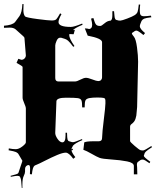

<svg xmlns="http://www.w3.org/2000/svg" viewBox="-22 -854 805 947"><path d="M523.4 -752Q532.2 -756.3 532.2 -778.8V-798.8H540.5Q541.5 -784.7 542.5 -777.3Q543.5 -770 543.7 -767.6Q543.9 -765.1 545.4 -762.5Q546.9 -759.8 547.1 -758.8Q547.4 -757.8 550 -756.6Q552.7 -755.4 553.5 -755.1Q554.2 -754.9 558.1 -754.2Q562 -753.4 563.2 -752.7Q564.5 -752 572.3 -752.4Q580.1 -752.9 606 -762.7Q631.8 -772.5 642.6 -779.5Q653.3 -786.6 656.5 -795.4Q659.7 -804.2 662.6 -832L669.4 -831.1Q667.5 -815.9 667.5 -800.5Q667.5 -785.2 672.1 -779.5Q676.8 -773.9 688.5 -773.9Q700.2 -773.9 722.2 -776.9L724.6 -769Q697.8 -765.6 689.2 -762Q680.7 -758.3 676.3 -751L669.4 -733.9Q667.5 -728 667.5 -725.1Q667.5 -711.9 693.4 -690.9L685.5 -681.2Q658.7 -703.1 651.1 -703.1Q643.6 -703.1 634.3 -694.8Q628.4 -692.4 628.4 -688.7Q628.4 -685.1 638.4 -673.1Q648.4 -661.1 653.8 -620.1Q659.2 -579.1 659.2 -549.8L654.3 -326.2Q653.3 -317.9 652.3 -304Q651.4 -290 650.4 -283.9Q649.4 -277.8 646.5 -268.6Q642.1 -252.9 625.5 -241.2Q619.6 -236.3 619.6 -229V-158.2Q619.6 -153.8 642.1 -134.5Q664.6 -115.2 670.7 -113.5Q676.8 -111.8 683.6 -111.8Q690.4 -111.8 724.6 -133.8L727.5 -127.9Q704.6 -113.3 697.8 -106.7Q690.9 -100.1 689.5 -92.8V-90.8Q687.5 -88.9 687.5 -85Q687.5 -79.1 719.2 -56.2L715.3 -48.8Q690.4 -66.9 682.9 -66.9Q675.3 -66.9 671.4 -64.9L659.2 -56.2Q653.3 -52.7 653.3 -41L654.3 -28.8L655.3 5.9H638.2V-35.2Q638.2 -51.3 605 -57.9Q571.8 -64.5 527.3 -67.4Q482.9 -70.3 469.2 -75.4Q455.6 -80.6 429.7 -95.5Q403.8 -110.4 389.2 -115.2L393.6 -151.9Q406.2 -157.2 437.5 -157.2H464.4Q481.4 -157.2 481.4 -172.9Q482.4 -203.6 490 -264.2Q497.6 -324.7 498 -343.8Q498.5 -362.8 496.3 -366.5Q494.1 -370.1 488.3 -371.1Q480 -373 457.8 -373Q435.5 -373 419.9 -370.4Q404.3 -367.7 399.9 -359.4Q395.5 -351.1 395.5 -324.2H383.3Q383.3 -351.1 379.4 -359.4Q375.5 -367.7 362.1 -369.9Q348.6 -372.1 303.5 -372.1Q258.3 -372.1 256.3 -355L250.5 -200.2Q249.5 -187 261.5 -169.4Q273.4 -151.9 285.6 -151.9Q301.3 -151.9 301.3 -186V-199.2H308.6Q309.1 -172.4 311.3 -165.5Q313.5 -158.7 319.3 -157.2L330.6 -153.8Q332.5 -152.8 339.1 -152.8Q345.7 -152.8 382.3 -168L384.3 -163.1Q347.7 -147.5 337.4 -134.8L335.4 -129.9Q330.6 -123.5 330.6 -117.2L338.4 -121.1L336.4 -113.8Q332.5 -113.8 330.6 -112.8Q332 -100.6 349.6 -79.1L339.4 -70.8Q317.4 -101.1 302.5 -101.1Q287.6 -101.1 259.8 -89.4Q231.9 -77.6 200.4 -61.5Q168.9 -45.4 159.7 -42Q150.4 -38.6 147.5 -36.1Q138.7 -28.8 135.3 5.9L125.5 4.9Q126.5 -5.9 126.5 -22.9Q126.5 -40 119.1 -40Q111.8 -40 106.7 -34.4Q101.6 -28.8 101.6 -21V-7.8Q101.6 1 95 14.2Q88.4 27.3 88.4 56.2V73.2H85.4Q83 29.3 78.6 22.9L76.2 17.1Q72.3 13.2 63.7 13.2Q55.2 13.2 31.2 18.1L30.3 13.2Q64 4.9 66.9 1.2Q69.8 -2.4 70.1 -4.9Q70.3 -7.3 79.6 -33.7Q88.9 -60.1 88.4 -61L70.3 -91.8Q66.4 -99.6 57.4 -103.8Q48.3 -107.9 20.5 -112.8L21.5 -122.1Q40.5 -118.2 55.7 -118.2Q70.8 -118.2 88.1 -131.6Q105.5 -145 105.5 -151.9V-318.8Q105.5 -327.1 97.4 -345.2Q89.4 -363.3 89.4 -372.1V-523.9Q89.4 -527.8 59.6 -543.9L68.4 -564L83.5 -559.1Q92.8 -559.1 99.1 -565.7Q105.5 -572.3 105.5 -581.1L98.6 -667Q98.6 -669.4 93.3 -674.8L55.2 -709Q44.9 -717.8 26.6 -717.8Q8.3 -717.8 -2.4 -716.8V-727.1Q39.1 -730 52.2 -745.1L74.2 -774.9Q86.4 -792 88.4 -834H94.2Q93.3 -825.2 93.3 -804.2Q93.3 -783.2 101.6 -772.9Q108.9 -767.1 163.1 -760Q217.3 -752.9 233.6 -752.9Q250 -752.9 256.1 -759.5Q262.2 -766.1 274.4 -788.1L281.2 -784.2Q266.6 -757.8 266.6 -745.1Q266.6 -721.2 327.6 -721.2Q343.3 -721.2 383.3 -737.8L385.3 -731.9Q349.1 -716.8 337.4 -705.1L347.2 -707L341.3 -685.1L321.3 -686Q319.3 -684.1 319.3 -682.1Q319.3 -663.6 345.2 -627L339.4 -623Q322.3 -646 313.7 -653.3Q305.2 -660.6 295.4 -663.1L279.3 -668H274.4Q263.7 -668 257.1 -652.8Q250.5 -637.7 250.5 -629.9V-469.2Q250.5 -452.1 266.6 -452.1H347.2Q357.4 -452.1 374.5 -461.2Q391.6 -470.2 402.1 -470.2Q412.6 -470.2 433.3 -462.2Q454.1 -454.1 462.6 -454.1Q471.2 -454.1 476.3 -459.2Q481.4 -464.4 481.4 -472.2V-646Q481.4 -664.6 410.6 -678.2L396.5 -713.9Q408.7 -713.9 417.5 -710.9Q423.8 -710.9 428.2 -716.3Q432.6 -721.7 432.6 -732.2Q432.6 -742.7 427.2 -762.2L438.5 -765.1Q445.8 -739.3 451.9 -732.7Q458 -726.1 469.2 -726.1H473.6Q478.5 -726.1 493.7 -739Q508.8 -752 523.4 -752Z"/></svg>

Font: Eater Caps
Style: Regular
Weight: 400
Version: Version 001.002